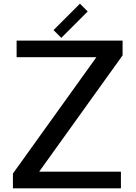

<svg xmlns="http://www.w3.org/2000/svg" viewBox="-20 -1020 734 1040"><path d="M50 0V-80L502 -710H70V-800H644V-720L192 -90H635V0ZM413 -1000 455 -958 312 -815 270 -857Z"/></svg>

Font: Laverick
Style: Regular
Weight: 400
Designer: Daniel Pimley
Foundry: Daniel Pimley
Version: Version 1.000;PS 001.001;hotconv 1.0.56